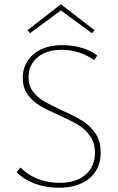

<svg xmlns="http://www.w3.org/2000/svg" viewBox="-20 -875 556 902"><path d="M121 -719 109 -733 266 -855 424 -733 412 -719 266 -826ZM270 -357Q330 -330 366 -308Q402 -286 427.5 -249.5Q453 -213 453 -159Q453 -82 400.5 -37.5Q348 7 255 7Q196 7 144.5 -12Q93 -31 58 -66L76 -88Q111 -53 158 -34.5Q205 -16 259 -16Q338 -16 382 -54.5Q426 -93 426 -157Q426 -204 403 -236.5Q380 -269 346.5 -289Q313 -309 256 -334Q200 -359 166.5 -379Q133 -399 110 -431Q87 -463 87 -509Q87 -578 137.5 -620.5Q188 -663 273 -663Q320 -663 363 -650.5Q406 -638 437 -614L422 -592Q393 -614 353 -627.5Q313 -641 270 -641Q197 -641 155.5 -605Q114 -569 114 -512Q114 -473 135 -445Q156 -417 187 -399Q218 -381 270 -357Z"/></svg>

Font: Ysabeau SC Extralight
Style: Regular
Weight: 200
Designer: Christian Thalmann (Catharsis Fonts)
Version: Version 0.003